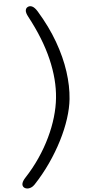

<svg xmlns="http://www.w3.org/2000/svg" viewBox="-85 -1300 721 1557"><g transform="rotate(-5 276.0 -521.5)"><path d="M43.5 201Q31 187 36.5 167.5Q42 148 63.5 125Q129.5 54.5 182.5 -23.5Q235.5 -101.5 274.2 -182.5Q313 -263.5 336.5 -343.2Q360 -423 367.5 -497Q383 -645.5 342.2 -815.5Q301.5 -985.5 200 -1174.5Q183 -1206 185.2 -1225.2Q187.5 -1244.5 203 -1252.5Q221 -1262 240.8 -1252.2Q260.5 -1242.5 280.5 -1210Q360 -1079.5 406.8 -951.2Q453.5 -823 470.2 -703.5Q487 -584 476 -479Q468.5 -406 441.2 -321.8Q414 -237.5 369.2 -149.5Q324.5 -61.5 265 24.2Q205.5 110 133 187Q119 202 102 208.8Q85 215.5 69.5 213.5Q54 211.5 43.5 201Z"/></g></svg>

Font: Edu SA Hand Medium
Style: Regular
Weight: 500
Designer: Tina and Corey Anderson, Eben Sorkin, Mirko Velimirovic
Foundry: Google for Education
Version: Version 2.000